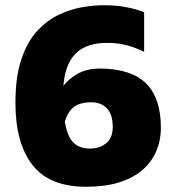

<svg xmlns="http://www.w3.org/2000/svg" viewBox="-20 -701 674 734"><path d="M309 13Q169 13 104 -70.5Q39 -154 39 -308Q39 -408 62 -475.5Q85 -543 123 -583.5Q161 -624 205.5 -645Q250 -666 294.5 -673.5Q339 -681 375 -681Q429 -681 468.5 -672.5Q508 -664 531 -654V-503Q498 -519 465 -528Q432 -537 388 -537Q351 -537 323 -528Q295 -519 275.5 -502Q256 -485 244 -460.5Q232 -436 226.5 -405Q221 -374 221 -338Q221 -273 228.5 -232Q236 -191 249.5 -170Q263 -149 282 -141Q301 -133 323 -133Q346 -133 362 -139.5Q378 -146 389.5 -156.5Q401 -167 406 -182.5Q411 -198 411 -216Q411 -264 388.5 -287Q366 -310 329 -310Q296 -310 274.5 -299.5Q253 -289 240 -265.5Q227 -242 220 -205L176 -271Q180 -294 192 -322.5Q204 -351 226 -377.5Q248 -404 281.5 -421.5Q315 -439 363 -439Q482 -438 538.5 -382Q595 -326 595 -213Q595 -163 576.5 -121Q558 -79 522 -49Q486 -19 433 -3Q380 13 309 13Z"/></svg>

Font: Maven Pro ExtraBold
Style: Regular
Weight: 800
Designer: Joe Prince
Foundry: Joe Prince
Version: Version 2.100